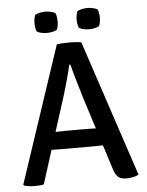

<svg xmlns="http://www.w3.org/2000/svg" viewBox="-58 -896 728 949"><g transform="rotate(-5 306.0 -421.0)"><path d="M232 -165Q226.5 -165 206.8 -165.2Q187 -165.5 174 -166L121 1Q111 3.5 99 4.2Q87 5 75 5Q45.5 5 23 -2L20 -7L245.5 -683Q258 -685 276 -686Q294 -687 307.5 -687Q320 -687 338 -686Q356 -685 367 -682.5L591.5 -6.5Q580 0.5 563.2 3.8Q546.5 7 529.5 7Q504 7 490 -4.5Q476 -16 466 -49.5L429 -166Q416 -165.5 395.5 -165.2Q375 -165 369.5 -165ZM259 -433 201.5 -252.5Q213 -252.5 229.8 -253Q246.5 -253.5 252.5 -253.5H352Q357.5 -253.5 373.2 -253.2Q389 -253 401.5 -252.5L355.5 -397Q342 -440.5 327.8 -489.2Q313.5 -538 303.5 -577.5H298Q290.5 -544 278.8 -502.2Q267 -460.5 259 -433ZM411.5 -743.5Q398.5 -743.5 384.5 -746.2Q370.5 -749 361 -755Q357 -765.5 355.2 -776.2Q353.5 -787 353.5 -796Q353.5 -805 355.2 -816Q357 -827 361 -837.5Q370.5 -843 384.5 -846Q398.5 -849 411.5 -849Q424 -849 438 -846Q452 -843 461.5 -837.5Q465.5 -827 467.2 -816Q469 -805 469 -796Q469 -787 467.2 -776.2Q465.5 -765.5 461.5 -755Q452 -749 438 -746.2Q424 -743.5 411.5 -743.5ZM202 -743.5Q189 -743.5 175.2 -746.2Q161.5 -749 152 -755Q147.5 -765.5 146 -776.2Q144.5 -787 144.5 -796Q144.5 -805 146 -816Q147.5 -827 152 -837.5Q161.5 -843 175.2 -846Q189 -849 202 -849Q215 -849 228.8 -846Q242.5 -843 252 -837.5Q256.5 -827 258 -816Q259.5 -805 259.5 -796Q259.5 -787 258 -776.2Q256.5 -765.5 252 -755Q242.5 -749 228.8 -746.2Q215 -743.5 202 -743.5Z"/></g></svg>

Font: Signika SC
Style: Regular
Weight: 400
Designer: Anna Giedryś
Foundry: Anna Giedryś
Version: Version 2.000; ttfautohint (v1.8.3) -l 8 -r 50 -G 200 -x 9 -